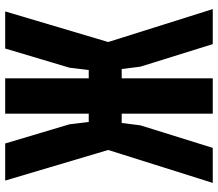

<svg xmlns="http://www.w3.org/2000/svg" viewBox="-70 -770 840 740"><g transform="rotate(90 350.0 -400.0)"><path d="M24 0 142 -397 15 -800H150L237 -521L246 -449H282V-800H418V-449H454L463 -521L550 -800H685L558 -397L676 0H533L459 -248L450 -322H418V0H282V-322H250L241 -248L167 0Z"/></g></svg>

Font: Martian Mono SemiBold
Style: Regular
Weight: 600
Monospace: yes
Designer: Roman Shamin
Foundry: Evil Martians
Version: Version 1.000; ttfautohint (v1.8.4.7-5d5b)